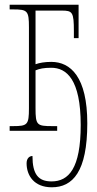

<svg xmlns="http://www.w3.org/2000/svg" viewBox="-20 -556 414 816"><path d="M200 240C289 240 351 174 351 -32C351 -229 280 -293 198 -293C170 -293 148 -289 131 -283V-511H242C288 -511 294 -505 294 -423V-394H314V-536H21V-516H36C97 -516 103 -510 103 -440V-96C103 -26 97 -20 36 -20H21V0H223V-20H202C137 -20 131 -24 131 -96V-257C148 -264 166 -268 198 -268C263 -268 323 -218 323 -25C323 160 272 215 199 215C143 215 118 185 118 107C105 107 93 117 93 138C93 190 125 240 200 240Z"/></svg>

Font: Noto Serif ExtraCondensed Thin
Style: Regular
Weight: 100
Width: 2
Designer: Monotype Design Team
Foundry: Monotype Imaging Inc.
Version: Version 2.013